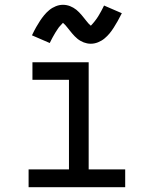

<svg xmlns="http://www.w3.org/2000/svg" viewBox="-20 -779 640 799"><path d="M99 0V-74H267V-447H115V-520H349V-74H501V0ZM358 -597Q350 -597 342.5 -598.5Q335 -600 328.5 -602.5Q322 -605 315 -609Q308 -613 302.5 -617.5Q297 -622 291 -628Q285 -634 280.5 -639.5Q276 -645 271.5 -650.5Q267 -656 261.5 -663Q256 -670 251.5 -675Q247 -680 242 -684Q240 -682 236 -677.5Q232 -673 230 -671Q228 -669 225.5 -666Q223 -663 221 -659.5Q219 -656 216 -652Q213 -648 210.5 -643.5Q208 -639 205 -634Q202 -629 199 -623.5Q196 -618 193 -612Q190 -606 187 -600L113 -632Q122 -651 130.5 -666Q139 -681 147 -693Q155 -705 164 -716Q173 -727 185 -737Q197 -747 212 -753Q227 -759 242 -759Q250 -759 257.5 -757.5Q265 -756 271.5 -753.5Q278 -751 285 -747Q292 -743 297.5 -738.5Q303 -734 309 -728Q315 -722 319.5 -716.5Q324 -711 328.5 -705.5Q333 -700 338.5 -693Q344 -686 348.5 -681Q353 -676 358 -672Q360 -674 364 -678.5Q368 -683 370 -685.5Q372 -688 374.5 -691Q377 -694 379 -697Q381 -700 384 -704Q387 -708 389.5 -712.5Q392 -717 395 -722Q398 -727 401 -732.5Q404 -738 407 -744Q410 -750 413 -756L487 -724Q478 -706 469.5 -691Q461 -676 453 -663.5Q445 -651 436 -640Q427 -629 415 -619Q403 -609 388 -603Q373 -597 358 -597Z"/></svg>

Font: Iosevka Custom Extended
Style: Regular
Weight: 400
Width: 7
Monospace: yes
Designer: Belleve Invis
Foundry: Belleve Invis
Version: Version 11.2.4; ttfautohint (v1.8.4)